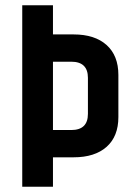

<svg xmlns="http://www.w3.org/2000/svg" viewBox="-20 -705 484 725"><path d="M180 -575H258Q338 -575 382.5 -535Q427 -495 427 -422V-263Q427 -190 382.5 -150.5Q338 -111 258 -111H180V0H64V-685H180ZM312 -275V-411Q312 -472 249 -472H180V-214H249Q312 -214 312 -275Z"/></svg>

Font: Khand SemiBold
Style: Regular
Weight: 600
Designer: Devanagari: Sanchit Sawaria, Jyotish Sonowal; Latin: Satya Rajpurohit
Foundry: Indian Type Foundry
Version: Version 1.101;PS 1.0;hotconv 1.0.78;makeotf.lib2.5.61930; tt